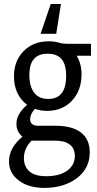

<svg xmlns="http://www.w3.org/2000/svg" viewBox="-20 -699 484 954"><path d="M49.4 -319.8Q49.4 -396.3 97.5 -445.1Q145.7 -493.8 221 -493.8Q248.1 -493.8 270.4 -487.7Q290.1 -481.5 314.8 -481.5H432.1V-422.2H361.7V-421Q385.2 -380.2 385.2 -330.9Q385.2 -249.4 337.7 -198.8Q290.1 -148.1 214.8 -148.1Q180.2 -148.1 153.1 -158Q129.6 -130.9 129.6 -106.2Q129.6 -91.4 139.5 -82.7Q149.4 -74.1 170.4 -74.1H256.8Q338.3 -74.1 382.1 -40.7Q425.9 -7.4 425.9 58Q425.9 138.3 361.7 186.4Q297.5 234.6 200 234.6Q121 234.6 72.8 197.5Q24.7 160.5 24.7 102.5Q24.7 35.8 91.4 -19.8Q61.7 -44.4 61.7 -84Q61.7 -133.3 114.8 -177.8Q49.4 -228.4 49.4 -319.8ZM137 0Q98.8 37 98.8 86.4Q98.8 128.4 125.9 152.5Q153.1 176.5 209.9 176.5Q276.5 176.5 314.2 148.8Q351.9 121 351.9 76.5Q351.9 38.3 326.5 19.1Q301.2 0 256.8 0ZM125.9 -325.9Q125.9 -270.4 149.4 -238.9Q172.8 -207.4 219.8 -207.4Q264.2 -207.4 286.4 -235.8Q308.6 -264.2 308.6 -322.2Q308.6 -379 285.8 -405.6Q263 -432.1 216 -432.1Q171.6 -432.1 148.8 -406.2Q125.9 -380.2 125.9 -325.9ZM259.3 -530.9H181.5L232.1 -679H282.7Z"/></svg>

Font: Slabo 27px
Style: Regular
Weight: 400
Version: Version 1.02 Build 003a